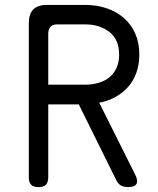

<svg xmlns="http://www.w3.org/2000/svg" viewBox="-20 -750 640 780"><path d="M176 -406H326Q355 -406 380.5 -413.5Q406 -421 424.5 -436Q443 -451 453.5 -474.5Q464 -498 464 -528Q464 -590 424 -620.5Q384 -651 326 -651H213Q195 -651 185.5 -641.5Q176 -632 176 -613ZM176 -326V-30Q176 -9 166.5 0.5Q157 10 136 10Q116 10 106.5 0.5Q97 -9 97 -30V-655Q97 -693 115 -711.5Q133 -730 171 -730H326Q373 -730 413 -716.5Q453 -703 483 -677Q513 -651 529.5 -613.5Q546 -576 546 -528Q546 -488 534 -454.5Q522 -421 500 -396.5Q478 -372 448 -355.5Q418 -339 383 -333L528 -43Q542 -16 534.5 -3Q527 10 501 10Q482 10 471 3.5Q460 -3 453 -17L300 -326Z"/></svg>

Font: Maple Mono NL Light
Style: Regular
Weight: 300
Monospace: yes
Designer: subframe7536
Version: Version 7.000